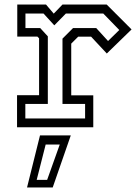

<svg xmlns="http://www.w3.org/2000/svg" viewBox="-20 -560 614 845"><path d="M55 0V-141H152V-391.5L144.5 -399H56V-540H182.5L216.5 -500L255 -540H449.5L559 -430.5L450 -324.5L381 -398.5H324L293.5 -368V-140.5H390.5V0ZM91.5 -38.5H354.5V-102.5H255V-390L301.5 -436.5H403.5L455.5 -379.5L505 -428L434.5 -500.5H270L219 -448.5L171.5 -500.5H92V-436.5H157L190.5 -400V-102.5H91.5ZM99 265 156 36H291.5L212 265ZM141.5 231.5H187.5L243 76H181Z"/></svg>

Font: Tourney Thin
Style: Regular
Weight: 400
Version: Version 1.015